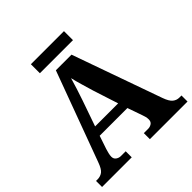

<svg xmlns="http://www.w3.org/2000/svg" viewBox="-219 -1020 1190 1190"><g transform="rotate(-45 376.5 -425.0)"><path d="M4 0V-53H16Q43 -53 61.5 -67Q80 -81 96 -126L313 -714H450L659 -125Q674 -83 692.5 -68Q711 -53 735 -53H753V0H423V-53H462Q477 -53 491 -62Q505 -71 505 -92Q505 -104 502 -115.5Q499 -127 496 -135L461 -235H218L189 -149Q185 -137 181 -120.5Q177 -104 177 -92Q177 -73 191 -63Q205 -53 222 -53H264V0ZM239 -296H441L388 -460Q378 -494 365.5 -536Q353 -578 345 -613Q336 -581 323 -540.5Q310 -500 298 -465ZM230 -771V-850H520V-771Z"/></g></svg>

Font: Noto Serif Toto
Style: Bold
Weight: 700
Designer: Monotype Design Team
Foundry: Monotype Imaging Inc.
Version: Version 2.001; ttfautohint (v1.8.4.7-5d5b)